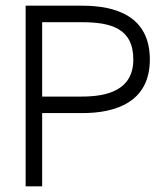

<svg xmlns="http://www.w3.org/2000/svg" viewBox="-20 -654 576 674"><path d="M128 0H70V-634H269C387 -634 506 -597 506 -445C506 -296 387 -257 269 -257H128ZM267 -315C354 -315 448 -336 448 -445C448 -555 369 -576 267 -576H128V-315Z"/></svg>

Font: Linear
Style: Regular
Weight: 400
Designer: Braydon G. Fuller
Foundry: Braydon G. Fuller
Version: Version 1.000;PS 001.000;hotconv 1.0.38